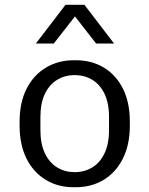

<svg xmlns="http://www.w3.org/2000/svg" viewBox="-20 -773 625 803"><path d="M287 10Q222 10 171 -21Q120 -52 91 -109.5Q62 -167 62 -248V-264Q62 -345 91.5 -402.5Q121 -460 172.5 -490.5Q224 -521 288 -521H298Q363 -521 414 -490.5Q465 -460 494 -402.5Q523 -345 523 -264V-248Q523 -167 493.5 -109Q464 -51 413 -20.5Q362 10 297 10ZM292 -53Q333 -53 365.5 -72.5Q398 -92 417 -131.5Q436 -171 436 -229V-283Q436 -342 417 -381Q398 -420 365.5 -439.5Q333 -459 292 -459Q252 -459 219.5 -439.5Q187 -420 168 -381Q149 -342 149 -283V-229Q149 -171 168 -131.5Q187 -92 219.5 -72.5Q252 -53 292 -53ZM130 -591 254 -753H333L457 -591H382L268 -737H319L205 -591Z"/></svg>

Font: Chivo Medium Light
Style: Regular
Weight: 300
Version: Version 2.002